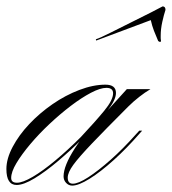

<svg xmlns="http://www.w3.org/2000/svg" viewBox="-74 -572 538 601"><path d="M-22 7Q-54 7 -54 -43Q-54 -75 -34.5 -112Q-15 -149 17.5 -183.5Q50 -218 90.5 -246Q131 -274 174.5 -290.5Q218 -307 256 -307Q289 -307 289 -281Q289 -258 259 -222Q229 -186 184 -138Q148 -102 108.5 -68.5Q69 -35 34.5 -14Q0 7 -22 7ZM-21 0Q-3 0 28.5 -18.5Q60 -37 99 -69.5Q138 -102 179 -143Q224 -191 252 -225Q280 -259 280 -280Q280 -297 259 -297Q240 -297 210.5 -281.5Q181 -266 147.5 -240.5Q114 -215 81 -184Q48 -153 21 -121Q-6 -89 -22.5 -61.5Q-39 -34 -39 -15Q-39 0 -21 0ZM371 -163 363 -154Q323 -108 282 -71Q241 -34 206.5 -12.5Q172 9 152 9Q141 9 133 0.5Q125 -8 125 -20Q125 -53 160.5 -108Q196 -163 260 -229H265L323 -293H397Q380 -283 361.5 -268.5Q343 -254 327 -238Q255 -166 214 -123Q173 -80 155.5 -56Q138 -32 138 -16Q138 3 154 3Q171 3 202 -17Q233 -37 272 -71.5Q311 -106 351 -151L362 -163ZM227 -445 226 -449Q241 -454 271.5 -469.5Q302 -485 336.5 -502Q371 -519 398.5 -533Q426 -547 435 -552Q444 -552 444 -541Q439 -526 434 -503.5Q429 -481 429 -460Q429 -456 429 -452Q429 -448 430 -443Q430 -441 426 -441Q424 -441 421 -444Q414 -460 408 -475.5Q402 -491 398 -509Z"/></svg>

Font: Ballet 24pt
Style: Regular
Weight: 400
Designer: Maximiliano R. Sproviero
Foundry: Omnibus-Type
Version: Version 1.100